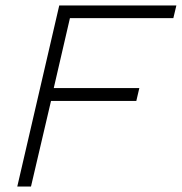

<svg xmlns="http://www.w3.org/2000/svg" viewBox="-20 -680 663 700"><path d="M612 -614H235L176 -359H488L477 -312H166L93 0H43L196 -660H623Z"/></svg>

Font: Work Sans Light
Style: Italic
Weight: 300
Italic angle: -13°
Designer: Wei Huang
Foundry: Wei Huang
Version: Version 2.010; ttfautohint (v1.8.3)